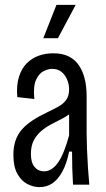

<svg xmlns="http://www.w3.org/2000/svg" viewBox="-20 -759 436 789"><path d="M142 10Q118 10 93 -2.5Q68 -15 51.5 -44.5Q35 -74 35 -123Q35 -156 44 -182Q53 -208 71 -228Q89 -248 115 -265Q141 -282 175 -298Q200 -310 220 -321Q240 -332 252 -348.5Q264 -365 264 -392Q264 -412 256 -431.5Q248 -451 233 -463.5Q218 -476 194 -476Q178 -476 159 -466.5Q140 -457 128 -430.5Q116 -404 121 -352L51 -360Q47 -409 58 -443.5Q69 -478 90 -499Q111 -520 139 -530Q167 -540 199 -540Q235 -540 260.5 -528Q286 -516 302.5 -493Q319 -470 327.5 -437.5Q336 -405 336 -363V-212Q336 -185 337.5 -146.5Q339 -108 341.5 -69.5Q344 -31 347 0H280Q278 -33 277 -68.5Q276 -104 276 -136H264Q254 -86 236 -53.5Q218 -21 195 -5.5Q172 10 142 10ZM161 -55Q178 -55 193 -65Q208 -75 220.5 -94Q233 -113 244 -141Q255 -169 264 -203V-310L294 -327Q288 -309 272 -295.5Q256 -282 234.5 -271Q213 -260 191 -248.5Q169 -237 150 -221Q131 -205 119 -182.5Q107 -160 107 -126Q107 -91 122 -73Q137 -55 161 -55ZM218 -602H158L212 -739H291Z"/></svg>

Font: Bricolage Grotesque Condensed Light
Style: Regular
Weight: 300
Width: 3
Designer: Mathieu Triay
Foundry: Atelier Triay
Version: Version 1.000;gftools[0.9.30]